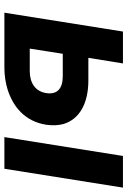

<svg xmlns="http://www.w3.org/2000/svg" viewBox="124 -692 568 855"><g transform="rotate(90 407.5 -264.0)"><path d="M36 0H278C314 0 348 -5 377 -14C454 -38 520 -91 535 -186C539 -214 538 -239 532 -262C511 -334 441 -374 337 -374H237L262 -528H120ZM196 -113 219 -260H319C372 -260 402 -237 394 -186C386 -136 347 -113 296 -113ZM590 0H731L815 -528H674Z"/></g></svg>

Font: Asimov Pro
Style: BdObl
Weight: 700
Designer: Google
Version: Version 2.000980; 2014